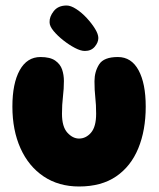

<svg xmlns="http://www.w3.org/2000/svg" viewBox="-20 -677 577 697"><path d="M267 0Q193 0 138.5 -36.5Q84 -73 54.5 -138.5Q25 -204 25 -290Q25 -374 51.5 -422Q78 -470 127 -470Q162 -470 180.5 -457Q199 -444 205.5 -424.5Q212 -405 212 -383Q212 -355 208.5 -326Q205 -297 205 -264Q205 -217 224.5 -195.5Q244 -174 267 -174Q292 -174 310.5 -195.5Q329 -217 329 -264Q329 -297 326 -323Q323 -349 323 -382Q323 -417 340 -443.5Q357 -470 408 -470Q457 -470 483 -422Q509 -374 509 -290Q509 -204 482 -138.5Q455 -73 401.5 -36.5Q348 0 267 0ZM288 -492Q273 -492 252 -503Q231 -514 210 -530.5Q189 -547 174.5 -564.5Q160 -582 160 -596Q159 -616 175 -636.5Q191 -657 222 -657Q237 -657 257 -644Q277 -631 295 -611.5Q313 -592 325 -572.5Q337 -553 337 -539Q337 -523 324 -507.5Q311 -492 288 -492Z"/></svg>

Font: Cherry Bomb One
Style: Regular
Weight: 400
Designer: satsuyako
Foundry: satsuyako
Version: Version 4.100; ttfautohint (v1.8.3)